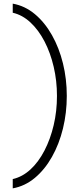

<svg xmlns="http://www.w3.org/2000/svg" viewBox="-20 -844 446 1055"><path d="M50 -824Q117 -812 171.5 -766.5Q226 -721 265.5 -651Q305 -581 326 -495.5Q347 -410 347 -317Q347 -224 326 -138Q305 -52 265.5 18Q226 88 171.5 133.5Q117 179 50 191V140Q103 128 147.5 87Q192 46 224.5 -17Q257 -80 275 -156.5Q293 -233 293 -317Q293 -400 275 -477Q257 -554 224.5 -616.5Q192 -679 147.5 -720.5Q103 -762 50 -774Z"/></svg>

Font: Be Vietnam Pro ExtraLight
Style: Regular
Weight: 200
Designer: Lam Bao, Tony Le, Vietanh Nguyen
Foundry: Yellow Type Foundry
Version: Version 1.002; ttfautohint (v1.8.3)